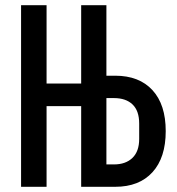

<svg xmlns="http://www.w3.org/2000/svg" viewBox="-20 -718 680 738"><path d="M292 -310H159V0H61V-698H159V-397H292V-698H389V-427H423Q515 -427 566 -371.5Q617 -316 617 -214Q617 -112 566 -56Q515 0 423 0H292ZM418 -86Q463 -86 489 -111Q515 -136 515 -184V-243Q515 -292 489.5 -316.5Q464 -341 418 -341H389V-86Z"/></svg>

Font: Writer Medium
Style: Regular
Weight: 500
Monospace: yes
Designer: Mike Abbink, Paul van der Laan, Pieter van Rosmalen
Foundry: Bold Monday
Version: Version 2.001 2020